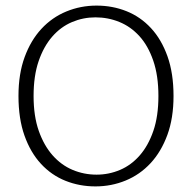

<svg xmlns="http://www.w3.org/2000/svg" viewBox="-20 -658 686 686"><path d="M325 -638Q382 -638 432 -618Q482 -598 519.5 -557.5Q557 -517 578.5 -456.5Q600 -396 600 -315Q600 -236 578 -176Q556 -116 518 -75Q480 -34 429 -13Q378 8 321 8Q264 8 214 -12Q164 -32 126.5 -72.5Q89 -113 67.5 -173.5Q46 -234 46 -315Q46 -394 68 -454Q90 -514 128 -555Q166 -596 217 -617Q268 -638 325 -638ZM100 -315Q100 -243 118.5 -190.5Q137 -138 168 -103Q199 -68 239.5 -51Q280 -34 325 -34Q369 -34 409 -51Q449 -68 479.5 -103Q510 -138 528 -190.5Q546 -243 546 -315Q546 -388 527.5 -441.5Q509 -495 478 -529Q447 -563 406.5 -579.5Q366 -596 321 -596Q277 -596 237 -579Q197 -562 166.5 -527Q136 -492 118 -439.5Q100 -387 100 -315Z"/></svg>

Font: Mukta ExtraLight
Style: Regular
Weight: 275
Designer: Girish Dalvi and Yashodeep Gholap
Foundry: Ek Type
Version: Version 2.538;PS 1.002;hotconv 16.6.51;makeotf.lib2.5.65220;